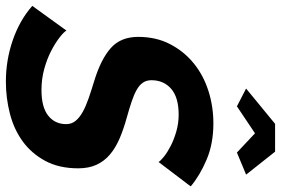

<svg xmlns="http://www.w3.org/2000/svg" viewBox="-196 -796 978 669"><g transform="rotate(90 293.5 -461.0)"><path d="M267 -829 390 -930H487L567 -829L490 -797L423 -860L329 -797ZM243 8Q168 8 98.5 -16Q29 -40 -21 -84L65 -203Q70 -194 88.5 -179.5Q107 -165 134.5 -150.5Q162 -136 197.5 -126Q233 -116 272 -116Q332 -116 361.5 -139.5Q391 -163 391 -202Q391 -221 379.5 -235Q368 -249 348 -260Q328 -271 300.5 -280.5Q273 -290 240 -300Q165 -323 126 -357.5Q87 -392 87 -453Q87 -515 112 -563.5Q137 -612 178.5 -646Q220 -680 274.5 -697.5Q329 -715 388 -715Q459 -715 514.5 -691.5Q570 -668 608 -636L523 -524Q519 -531 504 -543Q489 -555 466.5 -566.5Q444 -578 416 -586Q388 -594 358 -594Q298 -594 268 -568Q238 -542 238 -499Q238 -482 246.5 -469.5Q255 -457 272 -447.5Q289 -438 313 -430Q337 -422 369 -413Q409 -402 441.5 -388Q474 -374 497 -354.5Q520 -335 532.5 -308Q545 -281 545 -244Q545 -177 519 -129Q493 -81 451 -50.5Q409 -20 354.5 -6Q300 8 243 8Z"/></g></svg>

Font: PTCRaleway
Style: Bold Italic
Weight: 700
Italic angle: -12°
Designer: Matt McInerney, Pablo Impallari, Rodrigo Fuenzalida
Foundry: Matt McInerney, Pablo Impallari, Rodrigo Fuenzalida
Version: Version 3.000g; ttfautohint (v1.5) -l 8 -r 28 -G 28 -x 14 -D